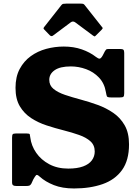

<svg xmlns="http://www.w3.org/2000/svg" viewBox="-20 -1020 762 1058"><path d="M253.5 -826.5Q263 -817 271.5 -823.5L370 -897Q382 -906 395 -896.5L492.5 -824Q499 -819.5 501 -819.2Q503 -819 508.5 -824.5L540 -856Q544 -860 545.5 -863.2Q547 -866.5 543 -870L447 -991.5Q443 -997 438.5 -998.5Q434 -1000 424 -1000H344.5Q333.5 -1000 328 -998.8Q322.5 -997.5 318 -991.5L224 -872Q219.5 -866 219.8 -863.5Q220 -861 225.5 -855.5ZM563.5 -512.5Q566.5 -495 569.2 -489Q572 -483 593.5 -483H639Q655.5 -483 660 -487Q664.5 -491 664.5 -506.5V-728.5Q664.5 -741.5 660 -745.8Q655.5 -750 643 -750H578.5Q567.5 -750 565 -747.2Q562.5 -744.5 558.5 -738.5L545.5 -713.5Q536 -697 528.8 -696.8Q521.5 -696.5 508.5 -706.5Q476 -732 431 -747.8Q386 -763.5 331.5 -763.5Q282.5 -763.5 235 -750.8Q187.5 -738 149.5 -710.5Q111.5 -683 88.5 -640Q65.5 -597 65.5 -536Q65.5 -474.5 89.2 -434.5Q113 -394.5 151.8 -369.2Q190.5 -344 237.2 -328.8Q284 -313.5 330.5 -301.8Q377 -290 416 -276.2Q455 -262.5 478.5 -241.2Q502 -220 502 -185Q502 -158 486.2 -136.5Q470.5 -115 438 -103Q405.5 -91 356 -91Q296.5 -91 251.5 -115Q206.5 -139 179.5 -178Q152.5 -217 147 -262Q145.5 -275.5 144 -280Q142.5 -284.5 127 -284.5H68Q53.5 -284.5 50 -280Q46.5 -275.5 46.5 -261V-16Q46.5 -3 52.2 1Q58 5 71.5 5H121.5Q135.5 5 141.8 2.8Q148 0.5 153 -8.5L163.5 -31.5Q173.5 -49.5 179 -54.8Q184.5 -60 199 -46.5Q230 -18.5 276.8 0Q323.5 18.5 388 18.5Q477 18.5 545.5 -5.5Q614 -29.5 652.5 -83Q691 -136.5 691 -224.5Q691 -287.5 667.2 -329.2Q643.5 -371 604.2 -398Q565 -425 518 -442Q471 -459 424.2 -471.5Q377.5 -484 338.2 -497.2Q299 -510.5 275.2 -529.8Q251.5 -549 251.5 -580Q251.5 -612.5 281.2 -633.2Q311 -654 370.5 -654Q413 -654 454.2 -639Q495.5 -624 525.5 -592.5Q555.5 -561 563.5 -512.5Z"/></svg>

Font: Besley ExtraBold
Style: Regular
Weight: 800
Designer: Owen Earl
Foundry: indestructible type*
Version: Version 2.001